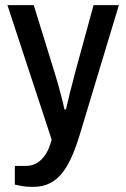

<svg xmlns="http://www.w3.org/2000/svg" viewBox="-20 -546 492 751"><path d="M109 185Q83 185 64 181.5Q45 178 38 176V103H81Q104 103 123 92.5Q142 82 157.5 59Q173 36 182 0L9 -526H112L197 -251Q202 -235 208.5 -211.5Q215 -188 221.5 -163Q228 -138 232 -118H238Q242 -133 246 -151.5Q250 -170 255 -189.5Q260 -209 265 -227Q270 -245 273 -259L346 -526H445L291 -16Q278 27 262 64Q246 101 225.5 128Q205 155 176.5 170Q148 185 109 185Z"/></svg>

Font: Archivo SemiCondensed Medium
Style: Regular
Weight: 500
Width: 4
Designer: Hector Gatti
Foundry: Omnibus-Type
Version: Version 2.001